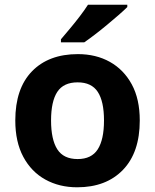

<svg xmlns="http://www.w3.org/2000/svg" viewBox="-20 -786 659 816"><path d="M574 -274Q574 -138 502.5 -64Q431 10 308 10Q232 10 172.5 -23Q113 -56 79 -119.5Q45 -183 45 -274Q45 -410 116 -483Q187 -556 311 -556Q388 -556 447 -523Q506 -490 540 -427.5Q574 -365 574 -274ZM197 -274Q197 -193 223.5 -151.5Q250 -110 310 -110Q369 -110 395.5 -151.5Q422 -193 422 -274Q422 -355 395.5 -395.5Q369 -436 310 -436Q250 -436 223.5 -395.5Q197 -355 197 -274ZM521 -756Q507 -742 484 -722Q461 -702 434.5 -680Q408 -658 382.5 -638.5Q357 -619 338 -606H239V-619Q255 -638 276.5 -663.5Q298 -689 319 -716.5Q340 -744 354 -766H521Z"/></svg>

Font: Noto Sans Adlam Unjoined
Style: Regular
Weight: 400
Designer: Mark Jamra, Neil Patel
Foundry: JamraPatel LLC
Version: Version 3.001